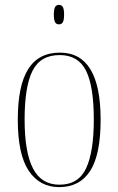

<svg xmlns="http://www.w3.org/2000/svg" viewBox="-20 -758 486 788"><path d="M223 10Q143 10 98 -57Q53 -124 53 -267Q53 -406 95.5 -474Q138 -542 226 -542Q393 -542 393 -267Q393 -123 350 -56.5Q307 10 223 10ZM224 0Q302 0 333.5 -67.5Q365 -135 365 -267Q365 -404 333 -468Q301 -532 225 -532Q146 -532 113.5 -467.5Q81 -403 81 -267Q81 -133 115.5 -66.5Q150 0 224 0ZM222 -658Q211 -658 206 -667Q201 -676 201 -698Q201 -720 206 -729Q211 -738 222 -738Q233 -738 238 -729Q243 -720 243 -698Q243 -676 238 -667Q233 -658 222 -658Z"/></svg>

Font: Noto Serif Display Condensed Thin
Style: Regular
Weight: 100
Width: 3
Designer: Monotype Design Team
Foundry: Monotype Imaging Inc.
Version: Version 2.009